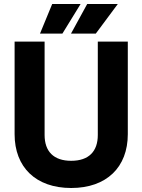

<svg xmlns="http://www.w3.org/2000/svg" viewBox="-20 -917 712 960"><path d="M416 -897 335 -749H459L569 -897ZM241 -897 180 -749H292L383 -897ZM336 23C513 23 619 -81 619 -246V-709H469V-242C469 -160 424 -113 336 -113C248 -113 203 -160 203 -242V-709H53V-246C53 -81 159 23 336 23Z"/></svg>

Font: Kalas SG
Style: Bold
Weight: 700
Designer: Kalas
Foundry: Kalas
Version: Version 2.000;FEAKit 1.0